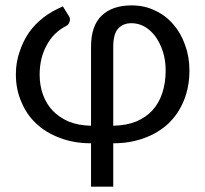

<svg xmlns="http://www.w3.org/2000/svg" viewBox="-20 -535 777 726"><path d="M408.2 -59.6Q457 -60.5 494.1 -75.2Q531.2 -90.8 555.7 -117.2Q581.1 -144.5 593.8 -183.6Q606.4 -221.7 606.4 -268.6Q606.4 -307.6 595.7 -340.8Q585 -373 567.4 -397.5Q549.8 -420.9 526.4 -434.6Q502.9 -447.3 477.5 -447.3Q444.3 -447.3 425.8 -425.8Q408.2 -405.3 408.2 -357.4Q408.2 -257.8 408.2 -59.6ZM324.2 -357.4Q324.2 -438.5 365.2 -476.6Q405.3 -514.6 477.5 -514.6Q526.4 -514.6 566.4 -495.1Q606.4 -476.6 634.8 -443.4Q664.1 -410.2 679.7 -365.2Q696.3 -320.3 696.3 -268.6Q696.3 -207 675.8 -156.2Q655.3 -105.5 618.2 -69.3Q580.1 -33.2 527.3 -13.7Q473.6 6.8 408.2 6.8Q408.2 61.5 408.2 170.9Q386.7 170.9 324.2 170.9Q324.2 129.9 324.2 6.8Q258.8 6.8 206.1 -13.7Q153.3 -33.2 116.2 -68.4Q80.1 -102.5 60.5 -150.4Q40 -197.3 40 -253.9Q40 -298.8 53.7 -337.9Q66.4 -377.9 88.9 -411.1Q112.3 -444.3 145.5 -469.7Q177.7 -494.1 217.8 -510.7Q225.6 -499 240.2 -474.6Q247.1 -464.8 243.2 -453.1Q239.3 -441.4 231.4 -437.5Q181.6 -412.1 156.2 -363.3Q129.9 -315.4 129.9 -252.9Q129.9 -211.9 142.6 -176.8Q155.3 -141.6 179.7 -116.2Q204.1 -90.8 240.2 -75.2Q276.4 -60.5 324.2 -59.6Q324.2 -159.2 324.2 -357.4Z"/></svg>

Font: Lato
Style: Regular
Weight: 400
Designer: Lukasz Dziedzic with Adam Twardoch and Botio Nikoltchev
Version: Version 2.015; 2015-08-06; http://www.latofonts.com/